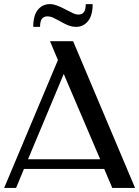

<svg xmlns="http://www.w3.org/2000/svg" viewBox="-20 -930 688 950"><path d="M648.4 0H535.6L495.6 -94.2H98.6L59.6 0H0.5L266.6 -632.8L227.5 -726.1H341.8ZM118.7 -142.1H475.6L295.4 -564ZM267.6 -830.1Q253.4 -837.9 241 -843.5Q228.5 -849.1 214.4 -849.1Q196.3 -849.1 187.3 -836.9Q178.2 -824.7 178.2 -796.9H144.5Q144.5 -854 167.5 -881.8Q190.4 -909.7 227.5 -909.7Q236.3 -909.7 245.1 -907.7Q253.9 -905.8 262.5 -902.6Q271 -899.4 278.8 -895.8Q286.6 -892.1 293.5 -888.7L316.4 -877Q331.1 -869.1 343.5 -863.5Q356 -857.9 368.2 -857.9Q386.7 -857.9 395.5 -870.4Q404.3 -882.8 404.3 -909.7H438.5Q438.5 -853.5 415.3 -825.2Q392.1 -796.9 355.5 -796.9Q337.4 -797.4 321.5 -803.2Q305.7 -809.1 291.5 -816.9Z"/></svg>

Font: Federo
Style: Regular
Weight: 400
Designer: Olexa M. Volochay | Cyreal.org
Foundry: Olexa M. Volochay | Cyreal.org
Version: Version 1.000